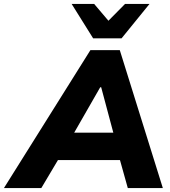

<svg xmlns="http://www.w3.org/2000/svg" viewBox="-82 -961 871 981"><path d="M-62 0 380 -705H530L750 0H571L531 -143H214L129 0ZM430 -515 297 -283H497L435 -515ZM394 -765 284 -941H399L472 -855L557 -941H682L539 -765Z"/></svg>

Font: Mulish Black
Style: Italic
Weight: 900
Italic angle: -9°
Designer: Vernon Adams
Foundry: Vernon Adams
Version: Version 3.603; ttfautohint (v1.8.3)